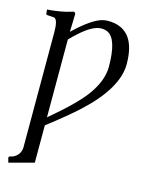

<svg xmlns="http://www.w3.org/2000/svg" viewBox="-130 -737 799 1043"><g transform="rotate(15 270.0 -216.0)"><path d="M321.8 -608.9Q272.9 -608.9 201.7 -543.9Q182.6 -526.9 160.2 -503.9V-65.9Q298.3 -181.6 351.1 -253.4Q413.6 -338.9 414.1 -417Q414.1 -574.7 356 -602.1Q340.3 -608.9 321.8 -608.9ZM160.2 -546.9Q255.4 -638.7 314.9 -654.3Q331.1 -658.2 345.2 -658.2Q491.7 -658.2 502.9 -485.8Q503.9 -471.2 503.9 -457Q503.9 -321.8 330.1 -161.1Q268.6 -104.5 160.2 -21V189L21 226.1L14.2 201.2Q14.2 193.8 19 191.9L39.1 186Q76.7 167 79.1 126V-522.9Q79.1 -593.8 57.6 -600.1Q53.2 -601.1 48.8 -601.1L17.1 -603Q12.2 -604.5 11.2 -607.9L8.8 -631.8Q88.9 -637.7 144 -655.8Q147.9 -657.2 149.9 -658.2Q162.1 -656.7 163.1 -647.9Q163.1 -646 160.2 -546.9Z"/></g></svg>

Font: Linux Biolinum Capitals O
Style: Small Caps
Weight: 400
Designer: Philipp H. Poll
Foundry: Philipp H. Poll
Version: Version 1.0.4